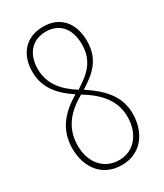

<svg xmlns="http://www.w3.org/2000/svg" viewBox="-185 -798 756 883"><g transform="rotate(-30 193.5 -356.5)"><path d="M196 -723C103 -723 50 -659 50 -567C50 -482 99 -426 170 -379C96 -335 33 -275 33 -170C33 -64 94 10 193 10C296 10 354 -70 354 -172C354 -268 291 -327 214 -378C283 -421 339 -467 339 -565C339 -661 287 -723 196 -723ZM196 -697C267 -697 311 -647 311 -564C311 -474 260 -432 193 -390C121 -435 78 -490 78 -566C78 -645 122 -697 196 -697ZM61 -169C61 -268 122 -326 192 -365L206 -356C295 -299 326 -237 326 -170C326 -85 277 -16 194 -16C117 -16 61 -75 61 -169Z"/></g></svg>

Font: Noto Sans Arabic UI XCn Th
Style: Regular
Weight: 100
Width: 2
Designer: Monotype Design Team, Nadine Chahine and Nizar Qandah
Foundry: Monotype Imaging Inc.
Version: Version 2.010